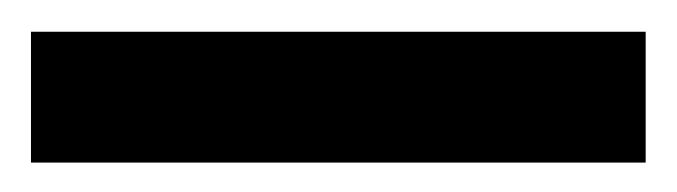

<svg xmlns="http://www.w3.org/2000/svg" viewBox="-21 -10 437 124"><path d="M-1 95V10.5H396V95Z"/></svg>

Font: Spline Sans
Style: Regular
Weight: 400
Designer: Eben Sorkin, Mirko Velimirovic
Foundry: Sorkin Type
Version: Version 1.001